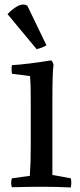

<svg xmlns="http://www.w3.org/2000/svg" viewBox="-20 -819 350 843"><path d="M210 -372V-51L291 -36Q292 -31 292.5 -27Q293 -23 293 -18Q293 -13 292.5 -7.5Q292 -2 291 4Q228 1 162 1Q139 1 106.5 1.5Q74 2 32 3Q29 -6 29 -16Q29 -25 32 -36L111 -47Q113 -75 114 -106.5Q115 -138 115 -174V-387Q115 -453 112 -485L33 -495Q31 -500 31 -512Q31 -517 31 -522Q31 -527 33 -533Q101 -537 205 -554Q214 -544 215 -534Q210 -506 210 -372ZM141 -603 13 -757Q69 -814 100 -794L184 -620Q170 -611 141 -603Z"/></svg>

Font: Adamina
Style: Regular
Weight: 400
Designer: Cyreal (www.cyreal.org)
Foundry: Alexei Vanyashin
Version: Version 1.013